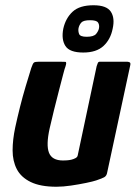

<svg xmlns="http://www.w3.org/2000/svg" viewBox="-20 -707 517 731"><path d="M195 4Q134 4 97 -14Q60 -32 44 -63Q28 -94 28 -134.5Q28 -175 38 -222Q46 -259 56 -299Q66 -339 77.5 -377.5Q89 -416 99 -448Q105 -466 109.5 -469Q114 -472 128 -472H209Q223 -472 229 -471.5Q235 -471 229 -453Q227 -449 220.5 -424Q214 -399 204.5 -362.5Q195 -326 185.5 -287.5Q176 -249 169 -218Q155 -155 166.5 -125.5Q178 -96 220 -96Q225 -96 234 -96.5Q243 -97 251.5 -99Q260 -101 267.5 -105Q275 -109 276 -116L348 -455Q350 -460 352 -466Q354 -472 360 -472H464Q468 -472 473 -470Q478 -468 476 -459L388 -50Q386 -38 378 -33Q370 -28 346 -20Q334 -16 307.5 -10.5Q281 -5 250.5 -0.5Q220 4 195 4ZM409 -598Q401 -557 374 -532Q347 -507 297 -507Q245 -507 229 -532Q213 -557 221 -598Q230 -638 256.5 -662.5Q283 -687 336 -687Q386 -687 402 -662.5Q418 -638 409 -598ZM357 -600Q359 -613 353 -621.5Q347 -630 323 -630Q298 -630 290 -621.5Q282 -613 279 -600Q277 -589 281 -578Q285 -567 310 -567Q337 -567 346 -578Q355 -589 357 -600Z"/></svg>

Font: Glory
Style: Bold Italic
Weight: 700
Italic angle: -12°
Version: Version 1.011